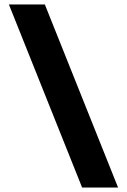

<svg xmlns="http://www.w3.org/2000/svg" viewBox="-20 -805 572 865"><path d="M350 40H512L182 -785H20Z"/></svg>

Font: Plus Jakarta Sans ExtraBold
Style: Regular
Weight: 800
Designer: Gumpita Rahayu
Foundry: Tokotype
Version: Version 2.004; ttfautohint (v1.8.3)